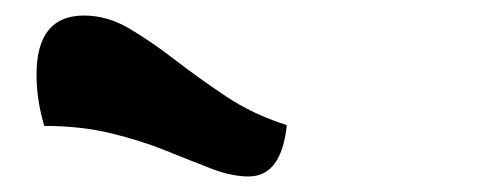

<svg xmlns="http://www.w3.org/2000/svg" viewBox="-20 -887 640 247"><path d="M300 -660Q278 -660 252 -670Q226 -680 194 -693Q162 -706 123 -715.5Q84 -725 37 -725Q27 -758 27 -791Q27 -867 88 -867Q118 -867 146 -850.5Q174 -834 204.5 -810.5Q235 -787 270 -763.5Q305 -740 349 -726Q342 -660 300 -660Z"/></svg>

Font: Lemonada SemiBold
Style: Regular
Weight: 600
Designer: Mohamed Gaber (Arabic), Eduardo Tunni (Latin)
Foundry: Kief Type Foundry
Version: Version 4.005; ttfautohint (v1.8.3)